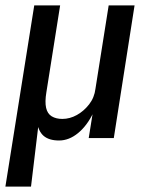

<svg xmlns="http://www.w3.org/2000/svg" viewBox="-23 -512 547 712"><path d="M-3 180 104 -492H200L149 -170Q143 -134 148 -112Q153 -90 169 -80.5Q185 -71 208 -71Q236 -71 262 -85.5Q288 -100 307.5 -125Q327 -150 331 -183L380 -492H476L399 0H306L321 -94H323Q300 -46 266.5 -18.5Q233 9 196 9Q159 9 139 -8Q119 -25 114 -62L121 -61L92 180Z"/></svg>

Font: Nunito Sans 10pt Condensed SemiBold
Style: Italic
Weight: 600
Width: 3
Italic angle: -9°
Designer: Vernon Adams
Foundry: Vernon Adams
Version: Version 3.101;gftools[0.9.27]